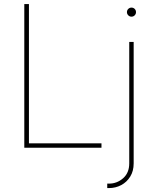

<svg xmlns="http://www.w3.org/2000/svg" viewBox="-20 -748 783 972"><path d="M103 0V-727.5H126.5V-22.5H493.7V0ZM634.3 -535.6H656.7V79.1Q656.7 117.7 639.4 145.8Q622.1 173.8 593.8 189Q565.4 204.1 531.7 204.1H522.9V181.6H531.7Q572.3 181.6 603.3 154.3Q634.3 127 634.3 79.1ZM645.5 -663.6Q636.2 -663.6 629.4 -670.4Q622.6 -677.2 622.6 -686.5Q622.6 -696.3 629.4 -702.9Q636.2 -709.5 645.5 -709.5Q655.3 -709.5 661.9 -702.9Q668.5 -696.3 668.5 -686.5Q668.5 -677.2 661.9 -670.4Q655.3 -663.6 645.5 -663.6Z"/></svg>

Font: Inter 20pt Thin
Style: Regular
Weight: 250
Version: Version 4.001;git-66647c0bb